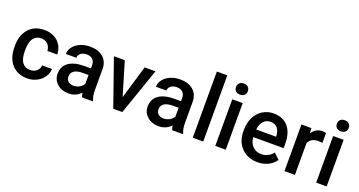

<svg xmlns="http://www.w3.org/2000/svg" viewBox="-43 -1392 3826 2045"><g transform="rotate(20 1870.0 -370.0)"><path d="M277.8 -85C199.7 -85 157.2 -140.6 157.2 -255.4V-274.4C157.7 -387.7 201.2 -442.9 277.8 -442.9C307.6 -442.9 332.5 -433.1 352.1 -413.6C371.1 -394 381.3 -369.1 382.8 -338.9H494.6C492.7 -398.4 472.2 -446.8 432.6 -483.4C393.1 -520 341.8 -538.1 278.8 -538.1C204.6 -538.1 146 -514.2 103 -465.8C60.1 -417.5 38.6 -353 38.6 -272.5V-260.3C38.6 -175.8 60.1 -109.9 103.5 -62C147 -14.2 205.6 9.8 279.3 9.8C317.4 9.8 353 1.5 385.7 -15.1C451.7 -48.3 492.2 -108.9 494.6 -174.8H382.8C381.3 -149.4 371.1 -127.9 351.6 -110.8C332 -93.8 307.6 -85 277.8 -85Z M1021 0V-8.3C1007.8 -36.6 1001 -74.7 1001 -122.1V-360.4C1000 -416.5 981 -460.4 944.3 -491.7C907.7 -522.5 858.4 -538.1 796.4 -538.1C755.9 -538.1 718.8 -530.8 686 -516.6C619.6 -487.8 578.6 -434.1 578.6 -376H697.3C697.3 -397 706.1 -414.1 723.1 -427.7C740.2 -440.9 762.7 -447.8 789.6 -447.8C852.1 -447.8 882.3 -412.1 882.3 -357.4V-322.8H809.6C653.8 -322.8 567.4 -260.7 567.4 -147.9C567.4 -103.5 584 -65.9 617.7 -35.6C651.4 -5.4 694.3 9.8 747.6 9.8C802.2 9.8 848.6 -9.8 886.2 -49.3C890.1 -26.4 894.5 -10.3 899.9 0ZM769.5 -85.4C718.8 -85.4 686 -114.7 686 -160.2C686 -216.3 730.5 -248 818.4 -248H882.3V-148.4C861.3 -109.9 816.4 -85.4 769.5 -85.4Z M1190.9 -528.3H1067.9L1252.4 0H1355.5L1538.6 -528.3H1416L1304.2 -150.4Z M2042 0V-8.3C2028.8 -36.6 2022 -74.7 2022 -122.1V-360.4C2021 -416.5 2002 -460.4 1965.3 -491.7C1928.7 -522.5 1879.4 -538.1 1817.4 -538.1C1776.9 -538.1 1739.7 -530.8 1707 -516.6C1640.6 -487.8 1599.6 -434.1 1599.6 -376H1718.3C1718.3 -397 1727.1 -414.1 1744.1 -427.7C1761.2 -440.9 1783.7 -447.8 1810.5 -447.8C1873 -447.8 1903.3 -412.1 1903.3 -357.4V-322.8H1830.6C1674.8 -322.8 1588.4 -260.7 1588.4 -147.9C1588.4 -103.5 1605 -65.9 1638.7 -35.6C1672.4 -5.4 1715.3 9.8 1768.6 9.8C1823.2 9.8 1869.6 -9.8 1907.2 -49.3C1911.1 -26.4 1915.5 -10.3 1920.9 0ZM1790.5 -85.4C1739.7 -85.4 1707 -114.7 1707 -160.2C1707 -216.3 1751.5 -248 1839.4 -248H1903.3V-148.4C1882.3 -109.9 1837.4 -85.4 1790.5 -85.4Z M2272.5 -750H2153.8V0H2272.5Z M2527.8 -528.3H2409.2V0H2527.8ZM2401.9 -665.5C2401.9 -629.9 2425.8 -603 2468.8 -603C2511.7 -603 2536.1 -629.9 2536.1 -665.5C2536.1 -702.1 2511.7 -729 2468.8 -729C2425.8 -729 2401.9 -702.1 2401.9 -665.5Z M2889.6 9.8C2977.5 9.8 3050.8 -26.9 3093.3 -89.8L3029.3 -150.9C2995.1 -106.9 2950.7 -85 2896.5 -85C2857.9 -85 2825.7 -97.7 2800.3 -123C2774.4 -148.4 2759.8 -183.1 2756.3 -226.6H3101.6V-274.4C3101.6 -358.4 3082 -423.3 3043 -469.2C3003.4 -515.1 2947.8 -538.1 2876 -538.1C2830.6 -538.1 2789.6 -526.4 2752.9 -503.4C2679.2 -457 2636.7 -370.6 2636.7 -265.1V-250.5C2636.7 -171.9 2660.2 -108.9 2707 -61.5C2753.4 -14.2 2814.5 9.8 2889.6 9.8ZM2875.5 -442.9C2941.4 -442.9 2979 -401.9 2984.4 -322.3V-313.5H2758.3C2769.5 -395 2810.5 -442.9 2875.5 -442.9Z M3470.7 -531.2C3459.5 -535.6 3445.8 -538.1 3428.7 -538.1C3377.9 -538.1 3338.4 -515.1 3309.6 -469.2L3306.6 -528.3H3193.4V0H3312V-361.3C3331.1 -402.8 3367.7 -423.8 3421.9 -423.8C3438.5 -423.8 3454.6 -422.4 3470.2 -419.9Z M3671.4 -528.3H3552.7V0H3671.4ZM3545.4 -665.5C3545.4 -629.9 3569.3 -603 3612.3 -603C3655.3 -603 3679.7 -629.9 3679.7 -665.5C3679.7 -702.1 3655.3 -729 3612.3 -729C3569.3 -729 3545.4 -702.1 3545.4 -665.5Z"/></g></svg>

Font: Shabnam Medium
Style: Regular
Weight: 500
Foundry: DejaVu fonts team - Redesigned by Saber Rastikerdar - Based on Vazir font
Version: Version 5.0.1